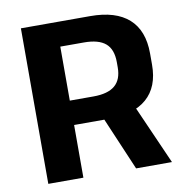

<svg xmlns="http://www.w3.org/2000/svg" viewBox="-79 -775 820 851"><g transform="rotate(-10 331.0 -350.0)"><path d="M70.4 -700H382.5Q496.9 -700 555.9 -647.2Q614.9 -594.3 614.9 -491.2V-440.3Q614.9 -340.3 555.6 -288.7Q496.4 -237.1 382.5 -237.1H221.2V-346.8H334.7Q400.1 -346.8 431.6 -373.6Q463.1 -400.3 463.1 -455.3V-478.4Q463.1 -536.3 431.9 -563Q400.6 -589.8 334.7 -589.8H192.6L228.3 -628.2V0H70.4ZM350.8 -269H508.1L626.9 0H465.5Z"/></g></svg>

Font: Pathway Extreme 8pt Thin
Style: Regular
Weight: 100
Designer: Eduardo Rodriguez Tunni
Foundry: Eduardo Rodriguez Tunni
Version: Version 1.000